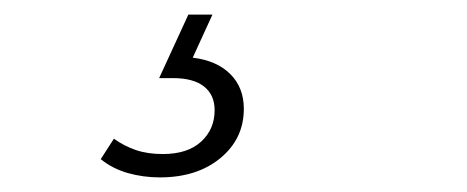

<svg xmlns="http://www.w3.org/2000/svg" viewBox="-20 -26 640 263"><path d="M199 217Q176 217 155 211Q134 205 118 192L136 164Q150 174 166 179.5Q182 185 203 185Q237 185 255.5 168Q274 151 274 125Q274 104 259.5 92.5Q245 81 217 81H198L238 -6H271L244 53Q277 57 295.5 75.5Q314 94 314 123Q314 164 282 190.5Q250 217 199 217Z"/></svg>

Font: Montserrat Thin Light
Style: Italic
Weight: 300
Italic angle: -11.3°
Version: Version 9.000